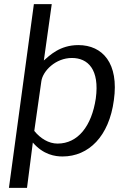

<svg xmlns="http://www.w3.org/2000/svg" viewBox="-20 -743 614 924"><path d="M23 161H110L138 -57C189 2 245 10 281 10C407 10 505 -87 528 -261C553 -438 474 -526 357 -526C267 -526 218 -475 191 -452L229 -723H143ZM257 -52C214 -52 174 -77 145 -113L179 -352C186 -402 248 -464 326 -464C403 -464 460 -409 441 -269C421 -136 355 -52 257 -52Z"/></svg>

Font: United Sans
Style: Italic
Weight: 400
Italic angle: -8°
Designer: Pablo Impallari, Rodrigo Fuenzalida (Modified by Dan O. Williams)
Version: Version 1.000;PS 001.000;hotconv 1.0.88;makeotf.lib2.5.64775